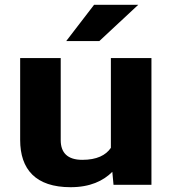

<svg xmlns="http://www.w3.org/2000/svg" viewBox="-20 -770 725 800"><path d="M323 -104C261 -104 233 -134 233 -186V-528H64V-187C64 -64 129 10 274 10C355 10 410 -16 448 -54L453 0H611V-528H442V-154C421 -123 383 -104 323 -104ZM372 -750 256 -599H394L556 -750Z"/></svg>

Font: Asimov
Style: XWid
Weight: 500
Designer: Google
Version: Version 2.000980; 2014